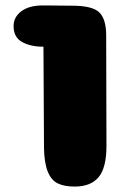

<svg xmlns="http://www.w3.org/2000/svg" viewBox="-20 -688 474 707"><path d="M372 -151Q372 -70 343 -35.5Q314 -1 255 -1Q216 -1 192 -13Q168 -25 155.5 -57Q143 -89 142 -143L140 -516Q92 -516 61 -533.5Q30 -551 30 -592Q30 -625 58.5 -646.5Q87 -668 138 -668Q158 -668 194.5 -667.5Q231 -667 246 -667Q320 -667 345.5 -642.5Q371 -618 371 -557Z"/></svg>

Font: Coiny 2.0
Style: Regular
Weight: 400
Version: Version 1.001 July 11, 2018